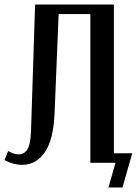

<svg xmlns="http://www.w3.org/2000/svg" viewBox="-25 -719 604 848"><path d="M11 -52Q37 -37 58 -37Q82 -37 96 -59.5Q110 -82 112 -141L130 -699H478V0H374V-657H234L216 -218Q211 -101 172.5 -46Q134 9 73 9Q33 9 -5 -12ZM454 109 485 0H471L470 -42H559L516 109Z"/></svg>

Font: Moniqa Paragraph
Style: Bold
Weight: 700
Designer: Rajesh Rajput
Foundry: Rajesh Rajput
Version: Version 1.000